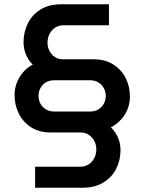

<svg xmlns="http://www.w3.org/2000/svg" viewBox="-20 -720 675 897"><path d="M144 157V59H353Q377 59 394 48Q411 37 420.5 18.5Q430 0 430 -22Q430 -43 421 -60.5Q412 -78 395.5 -89.5Q379 -101 356 -101H218Q164 -101 126 -125Q88 -149 68 -189Q48 -229 48 -276Q48 -305 58 -332Q68 -359 87 -381.5Q106 -404 133 -418Q112 -439 101 -466Q90 -493 90 -523Q90 -571 110.5 -611.5Q131 -652 170 -676Q209 -700 266 -700H489V-602H279Q255 -602 238 -591Q221 -580 211.5 -561.5Q202 -543 202 -520Q202 -500 211 -482.5Q220 -465 236 -454Q252 -443 273 -443H417Q471 -443 509 -419Q547 -395 567 -355.5Q587 -316 587 -269Q587 -239 576.5 -211.5Q566 -184 546 -162Q526 -140 498 -125Q520 -104 531.5 -76.5Q543 -49 543 -19Q543 29 522.5 69Q502 109 462.5 133Q423 157 366 157ZM233 -199H402Q424 -199 440 -209Q456 -219 465 -235.5Q474 -252 474 -272Q474 -292 465 -308.5Q456 -325 439.5 -335Q423 -345 401 -345H232Q210 -345 194 -335Q178 -325 169 -308.5Q160 -292 160 -272Q160 -252 169 -235.5Q178 -219 194.5 -209Q211 -199 233 -199Z"/></svg>

Font: MuseoModerno Thin Medium
Style: Regular
Weight: 500
Version: Version 1.003